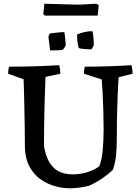

<svg xmlns="http://www.w3.org/2000/svg" viewBox="-20 -1002 756 1034"><path d="M354 12Q322 12 281.5 2Q241 -8 202.5 -33.5Q164 -59 139 -104.5Q114 -150 114 -220Q114 -274 113 -328.5Q112 -383 111 -432.5Q110 -482 109 -519.5Q108 -557 107 -575L24 -605Q24 -614 25 -623.5Q26 -633 29 -643Q166 -643 299 -651Q305 -627 305 -605L225 -588Q224 -563 222.5 -519Q221 -475 219.5 -421Q218 -367 217.5 -312.5Q217 -258 217 -214Q230 -138 267 -100.5Q304 -63 373 -63Q412 -63 450.5 -75Q489 -87 514 -106Q528 -139 533 -191.5Q538 -244 538 -302Q538 -355 536.5 -407.5Q535 -460 532.5 -503.5Q530 -547 528 -574L432 -605Q432 -614 433 -623.5Q434 -633 437 -643Q500 -643 563 -645Q626 -647 688 -651Q694 -627 694 -605L619 -586Q618 -579 616.5 -548.5Q615 -518 613 -471.5Q611 -425 610 -368.5Q609 -312 609 -252Q609 -201 604.5 -161.5Q600 -122 588 -88Q565 -65 532.5 -42.5Q500 -20 458 -1Q432 5 405.5 8.5Q379 12 354 12ZM404 -743Q395 -777 395 -816Q435 -834 478 -834Q483 -813 484 -789Q485 -765 485 -759Q485 -757 479 -746.5Q473 -736 470 -736Q461 -736 439 -737.5Q417 -739 404 -743ZM250 -731 241 -801Q241 -806 244 -813.5Q247 -821 249 -822Q258 -823 283 -826Q308 -829 326 -829Q327 -829 329 -813Q331 -797 332.5 -780Q334 -763 334 -759Q333 -754 326.5 -745Q320 -736 317 -734Q306 -731 289.5 -731Q273 -731 250 -731ZM221 -918 213 -927 219 -982Q247 -981 285.5 -980Q324 -979 359 -978Q394 -977 409 -977L498 -982L512 -974L506 -918Z"/></svg>

Font: Labrada Medium
Style: Regular
Weight: 500
Designer: Mercedes Jáuregui
Foundry: Omnibus-Type Team
Version: Version 1.000; ttfautohint (v1.8.4.7-5d5b)